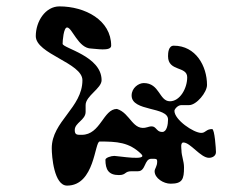

<svg xmlns="http://www.w3.org/2000/svg" viewBox="-20 -734 787 601"><path d="M422 -252C445 -229 349 -246 338 -246C327 -246 310 -240 310 -234C310 -203 320 -186 352 -186C376 -186 369 -198 392 -198H412C437 -198 431 -237 454 -237C468 -237 472 -238 472 -228C472 -213 464 -206 464 -198C464 -176 492 -159 514 -159C551 -159 556 -173 556 -210C556 -230 548 -246 548 -264C548 -268 544 -288 554 -288C576 -288 608 -240 634 -240C645 -240 656 -246 656 -258C656 -267 652 -330 644 -330C625 -330 624 -318 610 -318C586 -318 526 -359 526 -387C526 -392 536 -405 548 -405H572C595 -405 628 -445 628 -468C628 -527 593 -591 524 -591C507 -591 506 -568 506 -558C506 -509 566 -528 566 -492C566 -457 543 -417 512 -417C478 -417 480 -474 430 -474C414 -474 392 -459 392 -435C392 -384 506 -401 506 -360C506 -344 502 -321 488 -321C465 -321 472 -346 442 -336C395 -321 389 -380 346 -393C303 -393 295 -312 236 -312C222 -312 214 -311 214 -327C214 -350 248 -358 248 -384V-405C248 -434 298 -457 298 -483C298 -559 176 -583 176 -597C176 -606 179 -648 190 -648C206 -648 225 -582 266 -582C277 -582 328 -572 328 -591C328 -671 246 -714 166 -714C122 -714 92 -667 92 -621C92 -565 238 -537 238 -483C238 -397 142 -354 142 -270C142 -245 149 -153 190 -153C277 -153 276 -291 292 -291C346 -291 384 -289 422 -252Z"/></svg>

Font: CISF Camouflage Kit
Style: Regular
Weight: 400
Designer: Robert Jablonski, Jasper
Foundry: Cannot Into Space Fonts
Version: Version 1.27